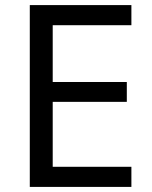

<svg xmlns="http://www.w3.org/2000/svg" viewBox="-20 -734 596 754"><path d="M496 0H97V-714H496V-635H187V-412H478V-334H187V-79H496Z"/></svg>

Font: Noto Sans Zanabazar Square
Style: Regular
Weight: 400
Version: Version 2.005; ttfautohint (v1.8.4.7-5d5b)